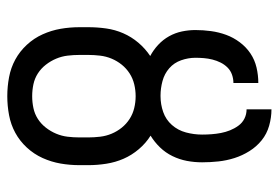

<svg xmlns="http://www.w3.org/2000/svg" viewBox="-142 -634 783 540"><g transform="rotate(90 250.0 -363.5)"><path d="M250 8Q223 8 196.5 3Q170 -2 147 -14.5Q124 -27 105.5 -47Q87 -67 76 -91.5Q65 -116 60.5 -142Q56 -168 56 -195V-220Q56 -245 59.5 -270Q63 -295 73 -318Q83 -341 99.5 -360.5Q116 -380 137 -394Q120 -403 105.5 -416.5Q91 -430 81.5 -447Q72 -464 68 -483Q64 -502 64 -521Q64 -543 67 -565Q70 -587 77.5 -607.5Q85 -628 98.5 -646Q112 -664 130 -676Q148 -688 169.5 -693Q191 -698 213 -698V-628Q201 -628 189.5 -624Q178 -620 169.5 -611.5Q161 -603 155.5 -592Q150 -581 147 -569Q144 -557 143 -545Q142 -533 142 -521Q142 -501 149 -481Q156 -461 171.5 -447.5Q187 -434 207.5 -428.5Q228 -423 248 -423H250Q273 -423 294.5 -430.5Q316 -438 331 -455Q346 -472 352 -494.5Q358 -517 358 -540Q358 -553 357 -566.5Q356 -580 353.5 -593Q351 -606 346 -618.5Q341 -631 333 -642Q325 -653 313 -659Q301 -665 287 -665V-735Q310 -735 333 -728.5Q356 -722 374 -707.5Q392 -693 404.5 -673Q417 -653 424 -631Q431 -609 433.5 -586Q436 -563 436 -540Q436 -518 432 -497Q428 -476 418.5 -456.5Q409 -437 394 -421.5Q379 -406 361 -395Q382 -382 399 -362Q416 -342 426 -319Q436 -296 440 -270.5Q444 -245 444 -220V-195Q444 -168 439.5 -142Q435 -116 424 -91.5Q413 -67 394.5 -47Q376 -27 353 -14.5Q330 -2 303.5 3Q277 8 250 8ZM250 -62Q267 -62 283.5 -65.5Q300 -69 314 -78Q328 -87 338.5 -100.5Q349 -114 355.5 -129.5Q362 -145 364 -161.5Q366 -178 366 -195V-220Q366 -236 364 -253Q362 -270 355.5 -285.5Q349 -301 338.5 -314Q328 -327 314 -336Q300 -345 283.5 -349Q267 -353 250 -353Q233 -353 216.5 -349Q200 -345 186 -336Q172 -327 161.5 -314Q151 -301 144.5 -285.5Q138 -270 136 -253Q134 -236 134 -220V-195Q134 -178 136 -161.5Q138 -145 144.5 -129.5Q151 -114 161.5 -100.5Q172 -87 186 -78Q200 -69 216.5 -65.5Q233 -62 250 -62Z"/></g></svg>

Font: Iosevka Term SS14
Style: Regular
Weight: 400
Monospace: yes
Designer: Belleve Invis
Foundry: Belleve Invis
Version: Version 24.1.1; ttfautohint (v1.8.4)